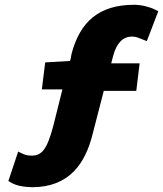

<svg xmlns="http://www.w3.org/2000/svg" viewBox="-20 -686 682 803"><path d="M628 -646C606 -657 572 -666 541 -666C392 -666 314 -593 279 -460C279 -456 274 -431 272 -431H271L169 -425L155 -312H241L203 -160C176 -56 152 -36 114 -35C101 -35 87 -37 77 -42L56 -52L15 71L27 78C47 90 77 96 114 97C271 97 336 -4 366 -120L414 -306H550L564 -421H445L454 -455C468 -506 494 -533 532 -533C550 -533 561 -527 574 -522L594 -514L642 -639Z"/></svg>

Font: Falling Sky
Style: ExBdObl
Weight: 400
Designer: Paul D. Hunt
Foundry: Adobe Systems Incorporated
Version: Version 1.02